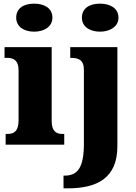

<svg xmlns="http://www.w3.org/2000/svg" viewBox="-20 -795 749 1055"><path d="M168 -621C222 -621 268 -648 268 -698C268 -751 222 -775 168 -775C112 -775 69 -751 69 -698C69 -648 112 -621 168 -621ZM530 -621C583 -621 631 -648 631 -698C631 -751 583 -775 530 -775C474 -775 430 -751 430 -698C430 -648 474 -621 530 -621ZM11 0H333V-59H323C288 -59 264 -75 264 -130V-536H5V-477H22C56 -477 82 -461 82 -410V-133C82 -76 58 -59 22 -59H11ZM329 240H350C510 240 625 187 625 8V-536H366V-477H369C409 -477 441 -468 441 -411V-6C441 129 405 170 335 170H329Z"/></svg>

Font: Noto Serif Tamil SemiCondensed Black
Style: Italic
Weight: 900
Width: 4
Italic angle: -12°
Designer: Indian Type Foundry, Tom Grace, and the Monotype Design Team
Foundry: Monotype Imaging Inc.
Version: Version 2.003